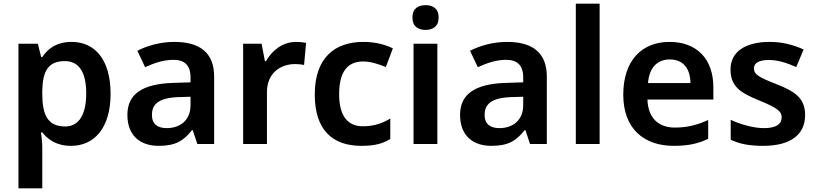

<svg xmlns="http://www.w3.org/2000/svg" viewBox="-20 -780 4421 1040"><path d="M368 -553C286 -553 239 -516 209 -471H203L185 -543H80V240H209V20C209 -6 206 -38 202 -63H209C239 -25 285 10 365 10C491 10 579 -87 579 -272C579 -457 494 -553 368 -553ZM331 -449C410 -449 447 -386 447 -274C447 -163 410 -95 333 -95C238 -95 209 -158 209 -273V-289C211 -396 242 -449 331 -449Z M924 -553C850 -553 778 -533 724 -505L766 -416C814 -438 865 -456 919 -456C977 -456 1012 -429 1012 -361V-334L919 -331C752 -326 670 -271 670 -158C670 -43 742 10 839 10C930 10 973 -16 1020 -75H1024L1049 0H1140V-364C1140 -493 1065 -553 924 -553ZM947 -254 1012 -256V-210C1012 -129 956 -86 883 -86C835 -86 803 -107 803 -157C803 -215 838 -250 947 -254Z M1584 -553C1510 -553 1453 -506 1421 -449H1415L1397 -543H1297V0H1426V-281C1426 -385 1500 -433 1579 -433C1593 -433 1615 -431 1627 -428L1638 -548C1624 -551 1601 -553 1584 -553Z M1937 10C2008 10 2051 -1 2094 -27V-138C2051 -112 2006 -96 1945 -96C1862 -96 1817 -154 1817 -269C1817 -387 1859 -447 1947 -447C1986 -447 2028 -434 2070 -417L2108 -518C2070 -537 2016 -553 1948 -553C1794 -553 1685 -468 1685 -268C1685 -76 1781 10 1937 10Z M2285 -752C2246 -752 2214 -735 2214 -685C2214 -636 2246 -618 2285 -618C2324 -618 2356 -636 2356 -685C2356 -735 2324 -752 2285 -752ZM2349 -543H2220V0H2349Z M2726 -553C2652 -553 2580 -533 2526 -505L2568 -416C2616 -438 2667 -456 2721 -456C2779 -456 2814 -429 2814 -361V-334L2721 -331C2554 -326 2472 -271 2472 -158C2472 -43 2544 10 2641 10C2732 10 2775 -16 2822 -75H2826L2851 0H2942V-364C2942 -493 2867 -553 2726 -553ZM2749 -254 2814 -256V-210C2814 -129 2758 -86 2685 -86C2637 -86 2605 -107 2605 -157C2605 -215 2640 -250 2749 -254Z M3228 0V-760H3099V0Z M3607 -553C3457 -553 3356 -453 3356 -267C3356 -82 3469 10 3629 10C3709 10 3761 -2 3816 -28V-130C3756 -103 3704 -89 3635 -89C3543 -89 3490 -145 3487 -241H3844V-307C3844 -461 3754 -553 3607 -553ZM3608 -458C3684 -458 3719 -405 3720 -330H3490C3497 -415 3541 -458 3608 -458Z M4341 -157C4341 -251 4282 -286 4186 -324C4087 -363 4064 -377 4064 -410C4064 -439 4091 -455 4145 -455C4195 -455 4242 -439 4293 -417L4333 -512C4273 -539 4215 -553 4148 -553C4021 -553 3937 -502 3937 -404C3937 -313 3988 -278 4092 -236C4197 -193 4214 -175 4214 -144C4214 -109 4186 -86 4118 -86C4062 -86 3991 -106 3938 -131V-23C3988 0 4038 10 4114 10C4260 10 4341 -49 4341 -157Z"/></svg>

Font: Noto Sans Thaana SemiBold
Style: Regular
Weight: 600
Designer: David Williams
Foundry: Google Inc.
Version: Version 3.001